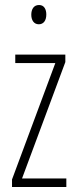

<svg xmlns="http://www.w3.org/2000/svg" viewBox="-20 -747 307 767"><path d="M136 -727C114 -727 105 -709 105 -688C105 -667 115 -650 135 -650C154 -650 165 -665 165 -689C165 -709 157 -727 136 -727ZM245 0V-34H68L241 -499V-529H41V-495H201L28 -30V0Z"/></svg>

Font: Noto Sans ExtraCondensed ExtraLight
Style: Regular
Weight: 200
Width: 2
Designer: Monotype Design Team
Foundry: Monotype Imaging Inc.
Version: Version 2.013